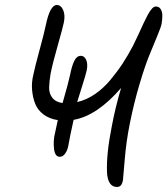

<svg xmlns="http://www.w3.org/2000/svg" viewBox="-20 -766 666 764"><path d="M217.8 -142.1Q198.2 -142.1 194.8 -175.3Q191.4 -208.5 199.2 -237.8Q202.1 -253.9 210 -288.1Q176.8 -293 153.6 -310.3Q130.4 -327.6 120.4 -352.3Q110.4 -377 107.7 -407.5Q105 -438 112.8 -469.2Q119.1 -500 137.2 -566.2Q155.3 -632.3 162.1 -665Q178.7 -746.1 206.1 -746.1Q222.7 -746.1 231.4 -725.8Q240.2 -705.6 233.9 -675.8Q230 -656.2 209.5 -584.2Q189 -512.2 181.2 -472.2Q176.3 -443.4 175.5 -418.9Q174.8 -394.5 188 -377.2Q201.2 -359.9 229 -356Q252.9 -439 258.8 -467.8Q266.1 -504.9 275.9 -524.4Q285.6 -543.9 301.8 -543.9Q315.4 -543.9 322.8 -528.1Q330.1 -512.2 325.2 -486.8Q321.8 -469.7 306.6 -422.6Q291.5 -375.5 287.1 -359.9Q323.7 -368.2 357.7 -391.4Q391.6 -414.6 419.7 -448.5Q447.8 -482.4 468 -513.4Q488.3 -544.4 508.8 -583Q518.6 -602.1 530.5 -628.2Q542.5 -654.3 550.5 -671.9Q558.6 -689.5 567.6 -706.3Q576.7 -723.1 584.7 -731.7Q592.8 -740.2 600.1 -740.2Q612.8 -740.2 619.4 -729.7Q626 -719.2 626 -703.9Q626 -688.5 623 -670.9Q620.6 -658.7 606.4 -624.3Q592.3 -589.8 575 -548.1Q557.6 -506.3 535.2 -430.9Q512.7 -355.5 496.1 -272Q481.9 -201.2 476.1 -128.2Q470.2 -55.2 469.2 -48.8Q466.3 -34.2 460.7 -28.1Q455.1 -22 444.8 -22Q427.7 -22 417.5 -36.6Q407.2 -51.3 405.8 -80.1Q402.8 -153.3 424.8 -263.2Q439 -339.4 461.9 -416Q366.2 -305.2 272.9 -289.1Q258.8 -226.6 251 -182.1Q247.6 -166.5 238.8 -154.3Q230 -142.1 217.8 -142.1Z"/></svg>

Font: Shantell Sans Bouncy
Style: Italic
Weight: 300
Italic angle: -11.31°
Designer: Stephen Nixon, Anya Danilova, Shantell Martin
Foundry: Arrow Type
Version: Version 1.006;[9816181b4]